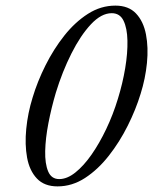

<svg xmlns="http://www.w3.org/2000/svg" viewBox="-20 -650 546 684"><path d="M185 14Q138 14 111.5 -14Q85 -42 76.5 -88.5Q68 -135 73.5 -191Q79 -247 96 -302Q113 -359 142 -417Q171 -475 209 -523Q247 -571 293 -600.5Q339 -630 391 -630Q438 -630 464.5 -602Q491 -574 500 -527.5Q509 -481 503.5 -425.5Q498 -370 481 -316Q464 -260 435 -202Q406 -144 367.5 -95Q329 -46 283 -16Q237 14 185 14ZM191 -12Q219 -12 248.5 -35.5Q278 -59 306 -99Q334 -139 358.5 -190.5Q383 -242 400 -298Q417 -353 426 -407Q435 -461 434 -505.5Q433 -550 420 -576.5Q407 -603 378 -603Q341 -603 304 -563.5Q267 -524 234.5 -459.5Q202 -395 179 -320Q163 -266 152.5 -211.5Q142 -157 141 -112Q140 -67 151.5 -39.5Q163 -12 191 -12Z"/></svg>

Font: EB Garamond
Style: Italic
Weight: 400
Italic angle: -17.2°
Designer: Georg Duffner and Octavio Pardo
Foundry: Georg Duffner
Version: Version 1.001